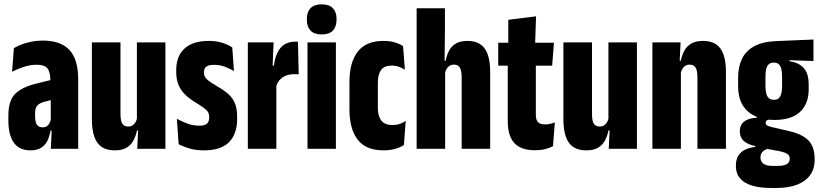

<svg xmlns="http://www.w3.org/2000/svg" viewBox="-20 -702 3866 906"><path d="M220 0 224.5 -101H219.5V-302.5L217.5 -323Q217.5 -362 203.8 -379.2Q190 -396.5 153 -396.5Q122 -396.5 91.8 -386.2Q61.5 -376 37 -363.5L45.5 -475Q61.5 -484.5 82 -492.2Q102.5 -500 127.8 -505.2Q153 -510.5 181.5 -510.5Q225 -510.5 256.8 -499Q288.5 -487.5 309 -464.8Q329.5 -442 339.2 -407.2Q349 -372.5 349 -326.5V0ZM123.5 7.5Q71 7.5 45.2 -28.8Q19.5 -65 19.5 -133V-157Q19.5 -227.5 52 -259.5Q84.5 -291.5 153 -308L232 -327.5L246.5 -236.5L187 -221Q165.5 -215 155.5 -203.2Q145.5 -191.5 145.5 -169V-154Q145.5 -128.5 153.5 -114.8Q161.5 -101 181.5 -101Q193 -101 200.8 -106.2Q208.5 -111.5 213.5 -120.5Q218.5 -129.5 220.5 -141L236 -85.5H218.5Q214 -59 203.8 -38Q193.5 -17 174.2 -4.8Q155 7.5 123.5 7.5Z M548.5 -502V-163.5Q548.5 -144 551.8 -131.2Q555 -118.5 563 -111.8Q571 -105 585 -105Q597 -105 605.5 -110.5Q614 -116 619.5 -125.2Q625 -134.5 627 -146.5L654.5 -86.5H626.5Q621 -60.5 609.8 -39.2Q598.5 -18 577.5 -5.2Q556.5 7.5 521.5 7.5Q483 7.5 459.2 -9Q435.5 -25.5 424.5 -58.5Q413.5 -91.5 413.5 -140V-502ZM760.5 -502V0H627.5L632.5 -103L626 -104V-502Z M942.5 7.5Q904 7.5 873.8 -1.5Q843.5 -10.5 823 -21.5L814.5 -141.5Q839 -128.5 864.5 -118.8Q890 -109 921.5 -109Q947 -109 957 -119Q967 -129 967 -146V-151.5Q967 -164 961.2 -173.5Q955.5 -183 940.2 -194Q925 -205 896.5 -222.5Q867 -241 848.2 -261.2Q829.5 -281.5 820.5 -306.2Q811.5 -331 811.5 -363V-370Q811.5 -437.5 851 -473.2Q890.5 -509 966 -509Q1001.5 -509 1030 -499.8Q1058.5 -490.5 1076 -478L1084 -367Q1064.5 -378 1041 -387Q1017.5 -396 989 -396Q972 -396 962 -392Q952 -388 947.2 -380.5Q942.5 -373 942.5 -362V-358Q942.5 -345 950.2 -334.8Q958 -324.5 972.8 -314.8Q987.5 -305 1008.5 -292.5Q1040 -274.5 1060 -255.8Q1080 -237 1089.5 -212Q1099 -187 1099 -149.5V-140.5Q1099 -70 1060.8 -31.2Q1022.5 7.5 942.5 7.5Z M1283 -294.5 1236 -392.5H1272.5Q1278.5 -445 1303 -475.2Q1327.5 -505.5 1376.5 -505.5Q1378.5 -505.5 1380.5 -505.5Q1382.5 -505.5 1386 -505L1389.5 -351Q1386 -351.5 1380.2 -351.8Q1374.5 -352 1368.5 -352Q1336.5 -352 1314.5 -337.5Q1292.5 -323 1283 -294.5ZM1149.5 0V-502H1271L1265 -358L1284 -353V0Z M1431 0V-502H1565V0ZM1498 -539.5Q1462 -539.5 1445 -558Q1428 -576.5 1428 -608V-613.5Q1428 -645 1445 -663.2Q1462 -681.5 1498 -681.5Q1534 -681.5 1551 -663.2Q1568 -645 1568 -613.5V-608Q1568 -576.5 1551 -558Q1534 -539.5 1498 -539.5Z M1789.5 7.5Q1706.5 7.5 1667.8 -43Q1629 -93.5 1629 -185.5V-316Q1629 -408 1668.2 -458.5Q1707.5 -509 1789.5 -509Q1809.5 -509 1826.2 -506Q1843 -503 1857 -497.2Q1871 -491.5 1882 -484.5L1890.5 -373Q1877 -381.5 1862.2 -387Q1847.5 -392.5 1828 -392.5Q1793 -392.5 1778 -371.5Q1763 -350.5 1763 -311.5V-192.5Q1763 -154 1779.5 -133Q1796 -112 1832 -112Q1851 -112 1866.8 -117.5Q1882.5 -123 1894.5 -131.5L1886 -17.5Q1869.5 -6.5 1844.5 0.5Q1819.5 7.5 1789.5 7.5Z M2158.5 0V-338Q2158.5 -357.5 2155 -370.5Q2151.5 -383.5 2143.5 -390.2Q2135.5 -397 2121.5 -397Q2110 -397 2101.2 -391.5Q2092.5 -386 2087.2 -376.8Q2082 -367.5 2079.5 -355.5L2046 -415.5H2083Q2088 -441.5 2099 -462.8Q2110 -484 2131 -496.5Q2152 -509 2186 -509Q2224 -509 2247.5 -492.5Q2271 -476 2282 -443.5Q2293 -411 2293 -362V0ZM1946 0V-663H2079.5V-547L2077.5 -395.5L2080.5 -371.5V0Z M2503.5 7Q2459.5 7 2431.2 -8.2Q2403 -23.5 2389.5 -53.8Q2376 -84 2376 -128.5V-483H2508.5V-160.5Q2508.5 -136 2518.8 -125.5Q2529 -115 2553 -115Q2566 -115 2577 -117.8Q2588 -120.5 2598 -124.5L2589.5 -12Q2573.5 -3.5 2552 1.8Q2530.5 7 2503.5 7ZM2331 -392V-500.5H2594L2585.5 -392ZM2378.5 -492V-608.5L2509.5 -625L2505 -492Z M2773.5 -502V-163.5Q2773.5 -144 2776.8 -131.2Q2780 -118.5 2788 -111.8Q2796 -105 2810 -105Q2822 -105 2830.5 -110.5Q2839 -116 2844.5 -125.2Q2850 -134.5 2852 -146.5L2879.5 -86.5H2851.5Q2846 -60.5 2834.8 -39.2Q2823.5 -18 2802.5 -5.2Q2781.5 7.5 2746.5 7.5Q2708 7.5 2684.2 -9Q2660.5 -25.5 2649.5 -58.5Q2638.5 -91.5 2638.5 -140V-502ZM2985.5 -502V0H2852.5L2857.5 -103L2851 -104V-502Z M3271 0V-338Q3271 -357.5 3267.5 -370.5Q3264 -383.5 3256 -390.2Q3248 -397 3234 -397Q3222.5 -397 3213.8 -391.5Q3205 -386 3199.8 -376.8Q3194.5 -367.5 3192 -355L3164.5 -415.5H3192.5Q3198 -441.5 3209.2 -462.8Q3220.5 -484 3242 -496.5Q3263.5 -509 3297.5 -509Q3336 -509 3359.8 -492.5Q3383.5 -476 3394.5 -443.5Q3405.5 -411 3405.5 -362V0ZM3058.5 0V-502H3191.5L3186.5 -398.5L3193 -397.5V0Z M3634.5 -136Q3555 -136 3509 -176.2Q3463 -216.5 3463 -295V-335Q3463 -386 3480.8 -423.5Q3498.5 -461 3537.5 -483Q3576.5 -505 3641.5 -508L3818.5 -515.5V-414L3705.5 -418V-413Q3736.5 -408.5 3756.5 -395.2Q3776.5 -382 3786.2 -359.5Q3796 -337 3796 -303.5V-280Q3796 -213 3755.8 -174.5Q3715.5 -136 3634.5 -136ZM3626 81H3648.5Q3669.5 81 3682.2 77Q3695 73 3700.8 65.2Q3706.5 57.5 3706.5 47.5V46.5Q3706.5 31 3695 24Q3683.5 17 3663.5 12.5L3586 -2L3608 -1.5Q3595.5 2 3586.5 7.5Q3577.5 13 3573 21.2Q3568.5 29.5 3568.5 40.5V41Q3568.5 53 3574.5 62Q3580.5 71 3593.2 76Q3606 81 3626 81ZM3618 185Q3566 185 3528.8 173.8Q3491.5 162.5 3472 139.5Q3452.5 116.5 3452.5 81.5V79.5Q3452.5 50.5 3464.2 32Q3476 13.5 3496.8 3.8Q3517.5 -6 3543.5 -8.5V-13Q3507.5 -20.5 3489.2 -37.2Q3471 -54 3471 -81.5V-82.5Q3471 -103 3480.5 -116.8Q3490 -130.5 3508 -137.8Q3526 -145 3551.5 -146.5V-163.5L3627 -138H3615.5Q3605 -138 3599 -134.2Q3593 -130.5 3593 -123Q3593 -114 3600.5 -109.8Q3608 -105.5 3623.5 -102L3699.5 -84.5Q3765.5 -69.5 3794.8 -39.5Q3824 -9.5 3824 48V53Q3824 95.5 3802.2 125Q3780.5 154.5 3740.2 169.8Q3700 185 3643.5 185ZM3632 -231Q3646.5 -231 3654.8 -238.5Q3663 -246 3666.8 -260.8Q3670.5 -275.5 3670.5 -297V-340.5Q3670.5 -362.5 3666.8 -377Q3663 -391.5 3654.8 -399Q3646.5 -406.5 3632.5 -406.5H3631.5Q3617 -406.5 3608.2 -399.2Q3599.5 -392 3595.8 -377.5Q3592 -363 3592 -340.5V-297Q3592 -275.5 3595.8 -260.8Q3599.5 -246 3608.5 -238.5Q3617.5 -231 3632 -231Z"/></svg>

Font: Anek Latin Condensed
Style: Bold
Weight: 700
Width: 3
Designer: Yesha Goshar
Foundry: Ek Type
Version: Version 1.003